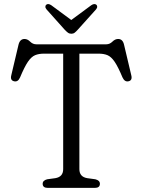

<svg xmlns="http://www.w3.org/2000/svg" viewBox="-20 -916 695 936"><path d="M157 -700H498Q515 -700 528 -713Q541 -726 556 -726Q578 -726 584.5 -699L620 -549Q626.5 -523.5 605.5 -519.5Q587.5 -516 577 -539Q555.5 -590.5 538.8 -615Q522 -639.5 504 -647Q486 -654.5 460 -654.5H367V-91.5Q367 -54 405 -47.5L445 -42Q467 -36.5 467 -20Q467 0 442 0H213.5Q188 0 188 -20Q188 -36.5 210 -42L250 -47.5Q288 -54 288 -91.5V-654.5H195Q169.5 -654.5 151.2 -647Q133 -639.5 116.2 -615Q99.5 -590.5 78 -539Q68 -516 50 -519.5Q28.5 -523.5 35 -549L70.5 -699Q77.5 -726 99.5 -726Q114 -726 127 -713Q140 -700 157 -700ZM359 -771Q351 -762 344.2 -756.8Q337.5 -751.5 328 -751.5Q318 -751.5 311 -756.8Q304 -762 295.5 -771L207 -870Q201 -877 201.2 -883.5Q201.5 -890 205.5 -893Q215 -900.5 230 -890.5L327.5 -818.5L425 -890.5Q440 -900.5 449.5 -893Q453.5 -890 453.8 -883.5Q454 -877 448 -870Z"/></svg>

Font: Fraunces 9pt SuperSoft Light
Style: Regular
Weight: 300
Version: Version 1.000;[b76b70a41]